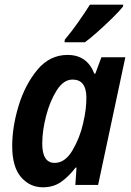

<svg xmlns="http://www.w3.org/2000/svg" viewBox="-20 -788 560 818"><path d="M342 -608Q364 -624 396.5 -653Q429 -682 459.5 -712Q490 -742 504 -760L505 -768H363Q341 -733 312.5 -692.5Q284 -652 256 -619L255 -608ZM160 -176Q160 -231 176.5 -294.5Q193 -358 222 -403.5Q251 -449 289 -449Q348 -449 348 -372Q348 -348 345 -322Q342 -296 334 -262Q320 -200 288.5 -147Q257 -94 213 -94Q160 -94 160 -176ZM302 -74H306L301 0H398L514 -544H412L386 -474H382Q351 -554 268 -554Q192 -554 139.5 -491Q87 -428 59.5 -338Q32 -248 32 -166Q32 -77 69.5 -33.5Q107 10 163 10Q208 10 241 -13.5Q274 -37 302 -74Z"/></svg>

Font: Noto Sans UI SemiCondensed
Style: Bold Italic
Weight: 700
Width: 4
Designer: Monotype Design Team
Foundry: Monotype Imaging Inc.
Version: 1.001